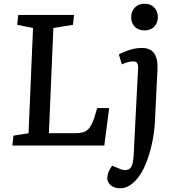

<svg xmlns="http://www.w3.org/2000/svg" viewBox="-20 -780 941 1029"><path d="M52 -53 133 -66 157 -630 72 -647 78 -700H377L371 -647L266 -630L242 -66H380Q406 -66 425 -71Q444 -76 458.5 -94Q473 -112 485 -148L501 -201H565L539 0H46ZM683 -688Q683 -719 702.5 -739.5Q722 -760 755 -760Q787 -760 806.5 -740Q826 -720 826 -689Q826 -657 806.5 -637Q787 -617 755 -617Q722 -617 702.5 -636.5Q683 -656 683 -688ZM810 -124Q807 -68 794.5 -10.5Q782 47 761.5 97.5Q741 148 714 179Q696 201 673 215Q650 229 625 229Q592 229 573.5 213Q555 197 555 175Q555 143 581 108L625 126Q651 137 670 127Q689 117 693 82Q697 55 697.5 35Q698 15 700 -23L720 -410Q721 -433 715 -442Q709 -451 695 -451Q668 -451 633 -435L617 -488Q635 -499 670 -511Q705 -523 741 -523Q830 -523 824 -407Z"/></svg>

Font: Literata 12pt Medium
Style: Italic
Weight: 500
Italic angle: -2°
Designer: Latin by Veronika Burian and Jose Scaglione. Greek by Irene Vlachou. Cyrillic by Vera Evstafieva
Foundry: TypeTogether
Version: Version 3.002